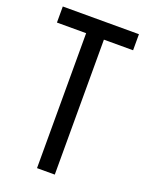

<svg xmlns="http://www.w3.org/2000/svg" viewBox="-136 -783 653 853"><g transform="rotate(20 190.5 -357.0)"><path d="M232 0H148V-638H10V-714H370V-638H232Z"/></g></svg>

Font: Noto Sans Oriya ExtCond
Style: Regular
Weight: 400
Width: 2
Designer: Amélie Bonet and Sol Matas
Foundry: Google LLC
Version: Version 2.006; ttfautohint (v1.8.4.7-5d5b)